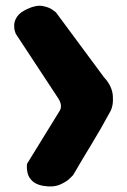

<svg xmlns="http://www.w3.org/2000/svg" viewBox="-20 -667 453 683"><path d="M133 -6Q107 -11 94.5 -23.5Q82 -36 78.5 -50Q75 -64 75.5 -74Q76 -84 76 -84L193 -274Q204 -294 184 -322L36 -547Q36 -547 33 -556Q30 -565 30.5 -579Q31 -593 41 -608Q51 -623 77 -635Q109 -650 132 -645.5Q155 -641 167 -632Q179 -623 179 -623L350 -392Q379 -361 381.5 -325.5Q384 -290 371 -268Q338 -207 306.5 -155.5Q275 -104 240 -44Q240 -44 228 -32Q216 -20 192.5 -10Q169 0 133 -6Z"/></svg>

Font: Sour Gummy Black
Style: Regular
Weight: 900
Version: Version 1.000